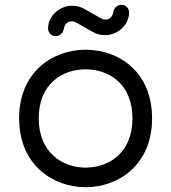

<svg xmlns="http://www.w3.org/2000/svg" viewBox="-20 -763 716 803"><path d="M338 20C475 20 616 -73 616 -268C616 -463 477 -555 338 -555C201 -555 60 -463 60 -268C60 -73 202 20 338 20ZM338 -62C240 -62 142 -126 142 -268C142 -410 238 -473 338 -473C438 -473 534 -410 534 -268C534 -126 438 -62 338 -62ZM369 -629C384 -620 401 -616 420 -616C471 -616 520 -658 520 -711C520 -728 507 -743 488 -743C471 -743 457 -730 454 -713C451 -694 439 -681 420 -681C414 -681 408 -683 401 -687L332 -726C317 -735 300 -739 281 -739C230 -739 181 -697 181 -644C181 -627 194 -612 213 -612C230 -612 244 -625 247 -642C250 -661 262 -674 281 -674C286 -674 293 -672 300 -668ZM369 -629C384 -620 401 -616 420 -616C471 -616 520 -658 520 -711C520 -728 507 -743 488 -743C471 -743 457 -730 454 -713C451 -694 439 -681 420 -681C414 -681 408 -683 401 -687L332 -726C317 -735 300 -739 281 -739C230 -739 181 -697 181 -644C181 -627 194 -612 213 -612C230 -612 244 -625 247 -642C250 -661 262 -674 281 -674C286 -674 293 -672 300 -668Z"/></svg>

Font: Fabada
Style: Regular
Weight: 400
Designer: deFharo
Foundry: deFharo.com
Version: Version 4.000 2011 initial release